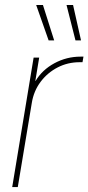

<svg xmlns="http://www.w3.org/2000/svg" viewBox="-20 -755 357 775"><path d="M29.3 0 115.7 -522.5H138.2L122.6 -428.2H123.5Q150.4 -473.1 199.7 -499.8Q249 -526.4 305.2 -526.4Q309.6 -526.4 311 -526.4Q312.5 -526.4 316.9 -526.4L313 -503.9Q310.1 -503.9 307.9 -503.9Q305.7 -503.9 301.3 -503.9Q253.4 -503.9 212.4 -482.7Q171.4 -461.4 143.8 -424.6Q116.2 -387.7 108.4 -339.8L51.8 0ZM284.7 -591.8 248.5 -734.9H274.9L307.1 -591.8ZM176.3 -591.8 126 -734.9H153.3L198.7 -591.8Z"/></svg>

Font: Inter 28pt Thin
Style: Italic
Weight: 250
Italic angle: -9.3988°
Designer: Rasmus Andersson
Foundry: rsms
Version: Version 4.001;git-66647c0bb